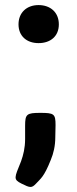

<svg xmlns="http://www.w3.org/2000/svg" viewBox="-20 -565 302 757"><path d="M132 -395C179 -395 212 -422 212 -469C212 -516 179 -545 132 -545C85 -545 53 -515 53 -469C53 -423 85 -395 132 -395ZM65 159C99 176 105 177 122 159C140 139 153 134 180 66C191 40 198 10 198 -24L199 -72C199 -116 193 -120 139 -120C85 -120 79 -115 79 -69V-17C79 18 72 46 63 71C37 136 31 142 65 159Z"/></svg>

Font: Asimov Print
Style: A
Weight: 500
Designer: Google
Version: Version 2.000980: 2014